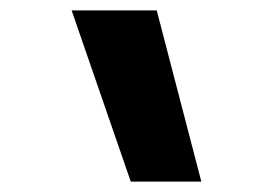

<svg xmlns="http://www.w3.org/2000/svg" viewBox="-20 -792 540 370"><path d="M232 -442 118 -772H282L368 -442Z"/></svg>

Font: Iosevka Term Curly Heavy
Style: Regular
Weight: 900
Designer: Belleve Invis
Foundry: Belleve Invis
Version: Version 32.3.0